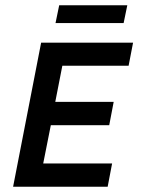

<svg xmlns="http://www.w3.org/2000/svg" viewBox="-20 -713 558 733"><path d="M30 0ZM391 0 408 -89H145L174 -235H397L414 -324H191L218 -462H471L488 -550H137L30 0ZM192 -625H452L466 -693H206Z"/></svg>

Font: Cambay Devanagari
Style: Bold Italic
Weight: 700
Designer: Pooja Saxena
Foundry: Pooja Saxena
Version: Version 1.005;PS 001.005;hotconv 1.0.70;makeotf.lib2.5.58329